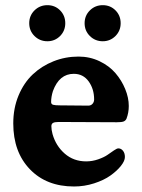

<svg xmlns="http://www.w3.org/2000/svg" viewBox="-20 -692 540 728"><path d="M159.7 -535.6Q130.9 -535.6 110.8 -555.4Q90.8 -575.2 90.8 -604Q90.8 -632.8 110.8 -652.6Q130.9 -672.4 159.7 -672.4Q188.5 -672.4 208 -652.6Q227.5 -632.8 227.5 -604Q227.5 -575.2 207.8 -555.4Q188 -535.6 159.7 -535.6ZM369.6 -535.6Q340.8 -535.6 320.8 -555.4Q300.8 -575.2 300.8 -604Q300.8 -632.8 320.8 -652.6Q340.8 -672.4 369.6 -672.4Q398.4 -672.4 418 -652.6Q437.5 -632.8 437.5 -604Q437.5 -575.2 417.7 -555.4Q397.9 -535.6 369.6 -535.6ZM277.8 -477.5Q320.3 -477.5 357.2 -460Q394 -442.4 417.7 -414.8Q441.4 -387.2 454.8 -354.2Q468.3 -321.3 468.3 -290Q468.3 -264.6 459.5 -241.7Q456.1 -234.4 448.7 -231.4Q441.4 -228.5 423.3 -228.5L201.7 -229.5Q187 -229.5 180.9 -225.8Q174.8 -222.2 174.8 -213.4Q174.8 -199.7 179.2 -183.6Q191.9 -138.7 225.6 -109.4Q259.3 -80.1 306.6 -80.1Q330.1 -80.1 352.3 -87.9Q374.5 -95.7 387.5 -104.7Q400.4 -113.8 411.9 -121.6Q423.3 -129.4 428.7 -129.4Q439 -129.4 446.3 -120.4Q453.6 -111.3 453.6 -96.7Q453.6 -82 438.5 -63Q423.3 -43.9 398.7 -26.4Q374 -8.8 336.9 3.2Q299.8 15.1 260.7 15.1Q156.2 15.1 93.3 -50.3Q30.3 -115.7 30.3 -224.1Q30.3 -281.7 50.3 -329.8Q70.3 -377.9 104.2 -409.9Q138.2 -441.9 183.1 -459.7Q228 -477.5 277.8 -477.5ZM313 -291.5Q324.2 -291 330.6 -298.1Q336.9 -305.2 336.9 -314.9Q336.9 -354.5 316.2 -383.3Q295.4 -412.1 259.8 -412.1Q204.6 -412.1 180.7 -346.7Q173.8 -324.7 173.8 -305.2Q173.8 -296.9 181.4 -294.7Q189 -292.5 206.5 -292.5Z"/></svg>

Font: Cooper*
Style: Bold
Weight: 700
Designer: Owen Earl
Foundry: indestructible type*
Version: Version 0.001